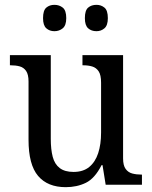

<svg xmlns="http://www.w3.org/2000/svg" viewBox="-20 -764 629 794"><path d="M252 10Q177 10 137.5 -36.5Q98 -83 98 -186V-427Q98 -456 88 -470.5Q78 -485 61.5 -489.5Q45 -494 24 -494H21V-536H190V-190Q190 -146 198 -115.5Q206 -85 227 -69Q248 -53 284 -53Q324 -53 349 -73.5Q374 -94 386 -130.5Q398 -167 398 -216V-422Q398 -454 388 -469Q378 -484 361.5 -489Q345 -494 324 -494H321V-536H489V-109Q489 -80 499.5 -65.5Q510 -51 527 -46.5Q544 -42 564 -42H567V0H417L404 -81H400Q372 -26 335 -8Q298 10 252 10ZM379 -635Q358 -635 344.5 -647Q331 -659 331 -689Q331 -721 344.5 -732.5Q358 -744 379 -744Q398 -744 412 -732.5Q426 -721 426 -689Q426 -659 412 -647Q398 -635 379 -635ZM205 -635Q185 -635 171.5 -647Q158 -659 158 -689Q158 -721 171.5 -732.5Q185 -744 205 -744Q225 -744 239.5 -732.5Q254 -721 254 -689Q254 -659 239.5 -647Q225 -635 205 -635Z"/></svg>

Font: Noto Serif Thai SemiCondensed
Style: Regular
Weight: 400
Width: 4
Designer: Monotype Design Team
Foundry: Monotype Imaging Inc.
Version: Version 2.002